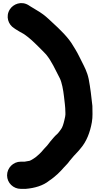

<svg xmlns="http://www.w3.org/2000/svg" viewBox="-20 -822 634 1222"><path d="M142.7 205.9C141.4 206.1 138.4 206.8 136.6 207H112C64.1 207 25 246.6 25 294C25 341.9 64.7 380 112 380H143C143.5 380 144.4 380 145.1 379.9C199.9 375.3 255.2 359.5 292.8 328.2C313.4 315.1 329.9 300.3 346.6 285.7C361.7 272.1 375.8 255.8 387.6 242.7C396.4 232.9 411.2 219.7 424.4 200.5C430.6 192.3 439.4 182.8 449.9 170.4C463.5 155.1 477.9 142.2 493.4 121.9C530.9 78.8 553.5 19.3 564.6 -43.7C571 -79.7 568 -112.6 568 -146C568 -146.6 568 -147.8 567.9 -148.6C561.8 -206.2 555 -264 544.5 -318.9C534.9 -365.1 517 -396.9 500.4 -430.2L484.5 -462C470.5 -491.2 451.2 -522 435 -547.6C417 -574.6 394.6 -599.7 373.7 -620.7L347.4 -647C327.5 -665.5 308.4 -683.3 289.1 -701.3C277.9 -711.8 266.4 -721.4 255 -730C227.1 -751 197.3 -765.5 172.6 -781.9L161.3 -789.2C116.2 -817.1 64.3 -796.9 42.3 -761.8C14.5 -717.4 32.8 -665.4 69.4 -643L79.1 -636.2C95.4 -625.9 114.5 -614.6 133.1 -604.6C164.7 -583.2 196.5 -553.1 225.3 -524.3L251.3 -498.3C257.7 -491.9 264.3 -485.1 273.2 -475.5C309.8 -431.3 331.1 -379.8 360.8 -323.5C373.7 -297.3 382.4 -250.7 387.2 -208.2C390.6 -177.2 396 -141.1 396 -110C396 -109.3 396.1 -108.1 396.2 -107.2C398.1 -89.4 392.4 -68.6 389.6 -56.6C384.3 -33.4 377.3 -10.7 368.5 0.4C358.1 13.3 351.7 24.8 343.4 31.5C328.9 43.1 310.4 66.8 300 78.8C288.6 92.5 285.1 99.6 279.3 105.3C266.1 118.5 254.1 132.9 242.7 145.9L231.3 157.3C224.7 162.7 218.5 168.1 213.3 173.3C206.4 180.2 176.1 199.7 168.4 201.4Z"/></svg>

Font: Smoothie
Style: Bd
Weight: 700
Foundry: Cannot Into Space Fonts
Version: Version 0.8